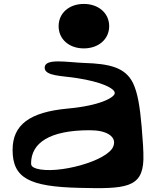

<svg xmlns="http://www.w3.org/2000/svg" viewBox="-20 -955 801 976"><path d="M385 0C617 6 704 0 709 -143C710 -186 706 -241 700 -312C691 -414 680 -483 656 -533C617 -612 538 -631 408 -635C323 -638 207 -661 207 -611C207 -567 299 -570 371 -558C494 -539 551 -509 561 -490C563 -486 564 -482 563 -479C558 -459 490 -418 323 -403C131 -385 44 -321 44 -193C44 -49 129 -6 385 0ZM436 -293C525 -293 560 -261 560 -231C560 -225 559 -218 556 -211C528 -136 270 -67 165 -98C143 -105 138 -114 138 -124C138 -228 231 -293 436 -293ZM406 -709C481 -709 535 -756 535 -822C535 -888 481 -935 406 -935C331 -935 278 -888 278 -822C278 -756 331 -709 406 -709Z"/></svg>

Font: Venom Sans
Style: Bd
Weight: 700
Version: Version 1.001